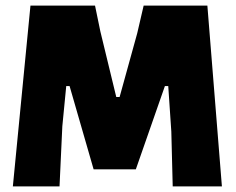

<svg xmlns="http://www.w3.org/2000/svg" viewBox="-20 -667 846 687"><path d="M722 -647 774 0H598L593 -196L582 -359H570L466 -61H315L229 -359H217L203 -215L193 0H26L89 -647H320L339 -555L396 -320H408L471 -548L494 -647Z"/></svg>

Font: Alegreya Sans Black
Style: Regular
Weight: 900
Designer: Juan Pablo del Peral
Foundry: Huerta Tipografica
Version: Version 2.007